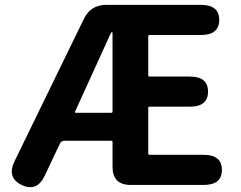

<svg xmlns="http://www.w3.org/2000/svg" viewBox="-20 -761 992 790"><path d="M69 0Q7 -30 40 -98L325 -683Q353 -741 417 -741H807Q882 -741 882 -679Q882 -617 807 -617H595Q590 -617 590 -612V-451Q590 -446 595 -446H761Q836 -446 836 -384Q836 -322 761 -322H595Q590 -322 590 -317V-129Q590 -124 595 -124H818Q893 -124 893 -62Q893 0 818 0H518Q443 0 443 -75V-177Q443 -182 438 -182H246Q232 -182 226 -169L164 -38Q132 30 69 0ZM289 -302Q287 -297 292 -297H438Q443 -297 443 -302V-624Q443 -629 440.5 -629Q438 -629 432 -616Z"/></svg>

Font: Resource Han Rounded KR
Style: Bold
Weight: 700
Designer: Cyano Hao (round all glyphs); Ryoko NISHIZUKA 西塚涼子 (kana, bopomofo & ideographs); Paul D. Hunt (Latin, Greek & Cyrillic)
Foundry: Cyano Hao
Version: 0.990